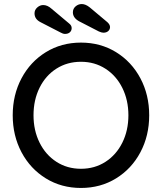

<svg xmlns="http://www.w3.org/2000/svg" viewBox="-20 -921 802 951"><path d="M381 10Q284 10 207 -37.5Q130 -85 86.5 -167Q43 -249 43 -350Q43 -451 86.5 -533Q130 -615 207 -662.5Q284 -710 381 -710Q478 -710 555 -662.5Q632 -615 675.5 -533Q719 -451 719 -350Q719 -249 675.5 -167Q632 -85 555 -37.5Q478 10 381 10ZM381 -615Q313 -615 259.5 -581Q206 -547 176 -486.5Q146 -426 146 -350Q146 -275 176 -214.5Q206 -154 259.5 -119.5Q313 -85 381 -85Q449 -85 502.5 -119.5Q556 -154 586 -214.5Q616 -275 616 -350Q616 -425 586 -485.5Q556 -546 502.5 -580.5Q449 -615 381 -615ZM470 -765 371 -816Q341 -833 341 -860Q341 -878 354.5 -889.5Q368 -901 385 -901Q404 -901 425 -884L512 -811Q525 -799 525 -787Q525 -775 516 -767Q507 -759 492 -759Q484 -759 470 -765ZM280 -760 181 -811Q151 -826 151 -855Q151 -872 164.5 -884Q178 -896 194 -896Q215 -896 235 -878L322 -805Q335 -795 335 -782Q335 -769 326 -761Q317 -753 302 -753Q292 -753 280 -760Z"/></svg>

Font: Quicksand Medium
Style: Regular
Weight: 500
Designer: Andrew Paglinawan
Foundry: Andrew Paglinawan
Version: Version 3.000